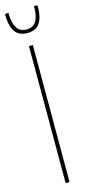

<svg xmlns="http://www.w3.org/2000/svg" viewBox="-166 -916 438 947"><g transform="rotate(-15 53.0 -442.5)"><path d="M43 0V-700H63V0ZM53 -764Q27 -764 9 -775Q-9 -786 -19 -810Q-29 -834 -30 -872Q-30 -875 -30 -877.5Q-30 -880 -30 -883L-12 -885Q-12 -882 -12 -878.5Q-12 -875 -12 -872Q-10 -839 -2 -819.5Q6 -800 20 -791Q34 -782 53 -782Q73 -782 87 -791Q101 -800 109 -820Q117 -840 118 -873Q118 -876 118 -879Q118 -882 118 -885L136 -883Q136 -880 136 -877Q136 -874 136 -871Q135 -833 125 -809Q115 -785 97 -774.5Q79 -764 53 -764Z"/></g></svg>

Font: Georama ExtraCondensed Thin
Style: Regular
Weight: 100
Width: 2
Designer: Jean-Baptiste Levee
Foundry: Production Type
Version: Version 1.001